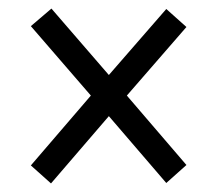

<svg xmlns="http://www.w3.org/2000/svg" viewBox="-20 -582 506 448"><path d="M99 -154 234 -311 368 -155 415 -197 276 -359 415 -519 368 -561 234 -407 100 -562 52 -521 192 -359 52 -196Z"/></svg>

Font: Noto Serif Georgian Condensed SemiBold
Style: Regular
Weight: 600
Width: 3
Designer: Monotype Design Team, Akaki Razmadze
Foundry: Google LLC
Version: Version 2.003